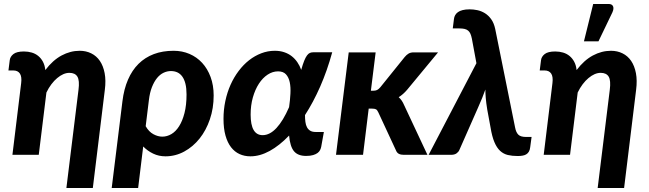

<svg xmlns="http://www.w3.org/2000/svg" viewBox="-20 -779 3267 966"><path d="M447 167H314L375 -327.5Q381 -374 369.5 -393.2Q358 -412.5 329 -412.5Q314 -412.5 298.5 -405.8Q283 -399 267.8 -386.2Q252.5 -373.5 238.5 -355Q224.5 -336.5 213.5 -313.5L175 0H42.5L86.5 -361Q90.5 -393.5 80 -409Q69.5 -424.5 47 -424.5H22.5L29 -476Q31 -494 47.5 -507Q64 -520 100.5 -520Q121.5 -520 140 -514.5Q158.5 -509 172.8 -497.2Q187 -485.5 196.2 -468Q205.5 -450.5 208 -426.5Q245.5 -476 289.8 -499.8Q334 -523.5 381 -523.5Q413 -523.5 439.2 -510.5Q465.5 -497.5 482.5 -472.5Q499.5 -447.5 506.5 -411Q513.5 -374.5 507.5 -327.5Z M596 -269.5Q603.5 -331 624 -378.2Q644.5 -425.5 677 -457.8Q709.5 -490 753.8 -506.8Q798 -523.5 853.5 -523.5Q896.5 -523.5 933.2 -507.8Q970 -492 997 -462.8Q1024 -433.5 1039.5 -391.8Q1055 -350 1055 -298.5Q1055 -234.5 1036 -178.8Q1017 -123 984 -81.8Q951 -40.5 906.8 -16.5Q862.5 7.5 812.5 7.5Q779 7.5 750.8 -6Q722.5 -19.5 700.5 -42L675 167H542ZM713 -144Q729 -116 751.8 -103.8Q774.5 -91.5 796.5 -91.5Q820.5 -91.5 842.5 -104.5Q864.5 -117.5 881.2 -144Q898 -170.5 908.2 -210.2Q918.5 -250 918.5 -304Q918.5 -335 913 -357.2Q907.5 -379.5 897.2 -393.8Q887 -408 872.5 -414.8Q858 -421.5 840 -421.5Q821 -421.5 803 -413Q785 -404.5 770.2 -386.5Q755.5 -368.5 744.5 -340.8Q733.5 -313 729 -274.5Z M1596 -40Q1594.5 -32.5 1590.5 -24.2Q1586.5 -16 1578 -9.5Q1569.5 -3 1555.5 1.2Q1541.5 5.5 1520 5.5Q1479 5.5 1459.2 -18Q1439.5 -41.5 1434.5 -97Q1386 -46.5 1336.8 -19.5Q1287.5 7.5 1240 7.5Q1210 7.5 1185.2 -3.8Q1160.5 -15 1142.5 -38.2Q1124.5 -61.5 1114.5 -97Q1104.5 -132.5 1104.5 -181Q1104.5 -227.5 1113.8 -271Q1123 -314.5 1140 -352.5Q1157 -390.5 1180.8 -422Q1204.5 -453.5 1233.2 -476Q1262 -498.5 1294.8 -511Q1327.5 -523.5 1362.5 -523.5Q1389 -523.5 1410.2 -516.2Q1431.5 -509 1447.8 -496.2Q1464 -483.5 1476 -466Q1488 -448.5 1495.5 -427.5Q1503.5 -456 1510.5 -473.2Q1517.5 -490.5 1524.5 -500Q1531.5 -509.5 1539.2 -512.8Q1547 -516 1557 -516H1651.5Q1626 -423 1591 -343.5Q1556 -264 1514.5 -200Q1514.5 -181.5 1516.5 -165.8Q1518.5 -150 1524.5 -138.8Q1530.5 -127.5 1541 -121.2Q1551.5 -115 1568 -115H1609.5ZM1301.5 -99Q1337.5 -99 1371 -135Q1404.5 -171 1434.5 -240Q1439.5 -275 1441.2 -307.8Q1443 -340.5 1437.8 -365.2Q1432.5 -390 1418.8 -405Q1405 -420 1379 -420Q1351.5 -420 1326.5 -403.5Q1301.5 -387 1282.5 -357.8Q1263.5 -328.5 1252.2 -288.8Q1241 -249 1241 -202.5Q1241 -99 1301.5 -99Z M1670.5 0ZM1870 -515.5 1846 -322.5H1858Q1869.5 -322.5 1877.2 -326.2Q1885 -330 1893.5 -340L2016 -492Q2025.5 -503.5 2035.8 -509.5Q2046 -515.5 2061.5 -515.5H2184L2028.5 -327.5Q2008.5 -304 1986 -290Q1995 -282 2001.8 -271.8Q2008.5 -261.5 2014 -248.5L2130.5 0H2011.5Q1996.5 0 1986.5 -5.2Q1976.5 -10.5 1971.5 -24L1883.5 -213.5Q1878 -225.5 1871.8 -229Q1865.5 -232.5 1851.5 -232.5H1835L1806.5 0H1670.5L1734.5 -515.5Z M2377 -461 2354 -585Q2351 -599.5 2346.8 -609.2Q2342.5 -619 2335.2 -625Q2328 -631 2317.2 -633.5Q2306.5 -636 2290.5 -636H2258L2264 -683.5Q2265 -693.5 2269.8 -702.2Q2274.5 -711 2283.8 -717.8Q2293 -724.5 2307.5 -728.2Q2322 -732 2343 -732Q2362 -732 2382 -727.8Q2402 -723.5 2419.8 -712.5Q2437.5 -701.5 2451.2 -682.5Q2465 -663.5 2471.5 -633.5L2571.5 -138Q2576 -113.5 2587.5 -101.8Q2599 -90 2626.5 -90H2654.5L2647.5 -38Q2646 -24.5 2640.8 -15.8Q2635.5 -7 2627.2 -2.2Q2619 2.5 2608.2 4.2Q2597.5 6 2584.5 6Q2557 6 2535 0.8Q2513 -4.5 2496.2 -20Q2479.5 -35.5 2467.5 -63.8Q2455.5 -92 2448 -138L2431.5 -227.5Q2426 -261.5 2424 -285.5Q2422 -309.5 2422 -328.5Q2415 -308.5 2406.2 -286.8Q2397.5 -265 2386 -239.5L2291 -24Q2286.5 -14 2276.5 -7Q2266.5 0 2248.5 0H2136.5Z M2695.5 0ZM3120 167H2987L3048 -327.5Q3054 -374 3042.5 -393.2Q3031 -412.5 3002 -412.5Q2987 -412.5 2971.5 -405.8Q2956 -399 2940.8 -386.2Q2925.5 -373.5 2911.5 -355Q2897.5 -336.5 2886.5 -313.5L2848 0H2715.5L2759.5 -361Q2763.5 -393.5 2753 -409Q2742.5 -424.5 2720 -424.5H2695.5L2702 -476Q2704 -494 2720.5 -507Q2737 -520 2773.5 -520Q2794.5 -520 2813 -514.5Q2831.5 -509 2845.8 -497.2Q2860 -485.5 2869.2 -468Q2878.5 -450.5 2881 -426.5Q2918.5 -476 2962.8 -499.8Q3007 -523.5 3054 -523.5Q3086 -523.5 3112.2 -510.5Q3138.5 -497.5 3155.5 -472.5Q3172.5 -447.5 3179.5 -411Q3186.5 -374.5 3180.5 -327.5ZM2918 -571 2964.5 -759H3042Q3059.5 -759 3064.5 -747.2Q3069.5 -735.5 3061 -716.5L2991 -571Z"/></svg>

Font: Lato Heavy
Style: Italic
Weight: 800
Italic angle: -7°
Designer: Lukasz Dziedzic
Foundry: tyPoland Lukasz Dziedzic
Version: Version 2.007; 2014-02-27